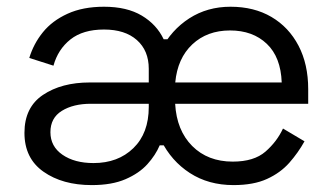

<svg xmlns="http://www.w3.org/2000/svg" viewBox="-20 -522 968 556"><path d="M417 -248.2Q417 -320.5 446.5 -377.9Q476 -435.2 528.2 -468.9Q580.5 -502.5 647.5 -502.5Q715.8 -502.5 766.1 -472.9Q816.5 -443.2 844.5 -389.6Q872.5 -336 872.5 -263.8V-221.5H487.2Q491.5 -144.5 536.6 -99.2Q581.8 -54 654 -54Q715.5 -54 748.8 -83Q782 -112 799.5 -149.8L861.8 -112.8Q843.5 -79.8 817.8 -50.6Q792 -21.5 753.2 -3.8Q714.5 14 656.2 14Q583.8 14 529.9 -20.9Q476 -55.8 446.5 -115.5Q417 -175.2 417 -248.2ZM410.8 -212.2V-221.5H243Q192.2 -221.5 159.1 -201Q126 -180.5 126 -139.2Q126 -98 160.9 -73.9Q195.8 -49.8 250.8 -49.8Q321.8 -49.8 366.2 -93Q410.8 -136.2 410.8 -212.2ZM50.8 -137.2Q50.8 -211.2 104.5 -247.2Q158.2 -283.2 240 -283.2H410.8V-322.8Q410.8 -375.5 376.4 -406Q342 -436.5 281.2 -436.5Q220.2 -436.5 184 -407.8Q147.8 -379 134.8 -331.8L64.8 -354.2Q77.2 -395.2 104.2 -428.6Q131.2 -462 175.6 -482.2Q220 -502.5 281.2 -502.5Q347.5 -502.5 390.6 -476.8Q433.8 -451 454 -408.2H476.8L454.8 -254.8L468.2 -101.2H442.5Q430.5 -72.8 406.8 -46.5Q383 -20.2 343.5 -3.1Q304 14 245.8 14Q161 14 105.9 -24.8Q50.8 -63.5 50.8 -137.2ZM795.8 -283.2Q793.2 -356.5 752.6 -395.1Q712 -433.8 646.2 -433.8Q579.8 -433.8 536.9 -393.5Q494 -353.2 487.5 -283.2Z"/></svg>

Font: Space 7353
Style: Regular
Weight: 400
Designer: Christine Claussen + Ruben Lyon  (Space 7353)
Version: Version 1.000;FEAKit 1.0